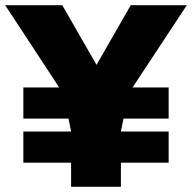

<svg xmlns="http://www.w3.org/2000/svg" viewBox="-27 -720 740 740"><path d="M63 -213V-93H247V0H439V-93H623V-213H439L449 -263H623V-383H484L693 -700H477L345 -470L213 -700H-7L201 -383H63V-263H237L247 -213Z"/></svg>

Font: Geom Black
Style: Bold
Weight: 900
Version: Version 1.102